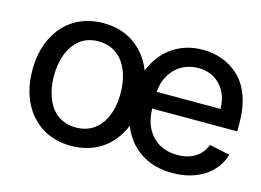

<svg xmlns="http://www.w3.org/2000/svg" viewBox="-80 -697 1158 852"><g transform="rotate(15 498.5 -271.0)"><path d="M300.4 11C401.6 11 479 -38.4 521 -122.5C541.9 -164.8 552.2 -213.8 552.2 -270.2C552.2 -383.5 508.2 -470.5 432.9 -517.4C395.2 -540.8 351.2 -552.6 300.4 -552.6C199.6 -552.6 122.2 -503.6 80.3 -418.7C59.3 -376.4 48.7 -326.7 48.7 -270.2C48.7 -157.7 92.7 -71 168.3 -24.1C206 -0.7 250 11 300.4 11ZM300.8 -73.2C231.2 -73.2 185.7 -112.6 164.1 -172.2C153.1 -202.1 147.7 -234.7 147.7 -270.2C147.7 -341.3 169 -404.5 214.5 -441.4C237.2 -459.5 266 -468.8 300.8 -468.8C400.2 -468.8 453.5 -383.9 453.5 -270.2C453.5 -157 400.2 -73.2 300.8 -73.2ZM766 11C880.3 11 965.2 -45.1 990.1 -132.8L896 -152.7C876.4 -100.1 830.3 -72.1 766.7 -72.1C702.8 -72.1 653.4 -100.9 626.4 -153.8C612.9 -180.4 606.2 -212.7 606.5 -250.7L606.2 -307.9C606.9 -399.1 668.7 -469.1 758.9 -469.1C815.7 -469.1 859 -441.4 882.1 -396.3C893.8 -373.6 899.5 -348 899.9 -319.2H568.2V-242.2H997.2V-278.8C997.2 -378.6 968.4 -447.4 922.9 -490.4C877.1 -533.4 818.2 -552.6 758.2 -552.6C657.7 -552.6 581 -502.1 539.4 -416.9C518.5 -373.9 508.2 -324.6 508.5 -268.8C508.2 -156.2 551.5 -70 628.6 -23.8C666.9 -0.7 712.7 11 766 11Z"/></g></svg>

Font: Inter 465
Style: Regular
Weight: 400
Designer: Rasmus Andersson
Foundry: rsms
Version: Version 3.019;Glyphs 3.1.2 (3151)